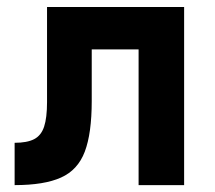

<svg xmlns="http://www.w3.org/2000/svg" viewBox="-20 -538 626 558"><path d="M22.5 0V-123Q58.6 -123 79.1 -133.5Q99.6 -144 108.2 -169.9Q116.7 -195.8 116.7 -241.2V-517.6H246.6V-244.6Q246.6 -150.4 226.4 -97.2Q206.2 -43.9 157.3 -22Q108.4 0 22.5 0ZM382.8 0V-517.6H515.1V0ZM142.1 -394.5V-517.6H497.1V-394.5Z"/></svg>

Font: Cascadia Code
Style: Regular
Weight: 400
Monospace: yes
Designer: Aaron Bell
Foundry: Saja Typeworks
Version: Version 2106.017